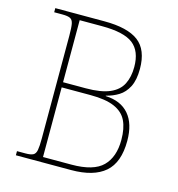

<svg xmlns="http://www.w3.org/2000/svg" viewBox="-106 -807 835 900"><g transform="rotate(15 311.0 -357.0)"><path d="M52 0V-20H93Q118 -20 130 -26Q142 -32 145.5 -51Q149 -70 149 -108V-606Q149 -645 145.5 -663.5Q142 -682 130 -688Q118 -694 93 -694H52V-714H290Q403 -714 456 -674Q509 -634 509 -541Q509 -487 492 -454Q475 -421 447.5 -404Q420 -387 387 -379V-377Q461 -374 500 -328.5Q539 -283 539 -200Q539 -95 484 -47.5Q429 0 320 0ZM287 -388Q361 -388 403.5 -406.5Q446 -425 463.5 -460Q481 -495 481 -543Q481 -620 436.5 -654.5Q392 -689 285 -689H177V-388ZM315 -25Q422 -25 466.5 -69.5Q511 -114 511 -197Q511 -253 493.5 -289.5Q476 -326 433.5 -344.5Q391 -363 317 -363H177V-25Z"/></g></svg>

Font: Noto Serif Tamil Thin
Style: Regular
Weight: 100
Designer: Indian Type Foundry, Tom Grace, and the Monotype Design Team
Foundry: Monotype Imaging Inc.
Version: Version 2.004; ttfautohint (v1.8.4.7-5d5b)